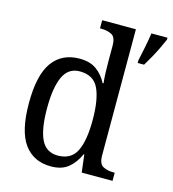

<svg xmlns="http://www.w3.org/2000/svg" viewBox="-113 -853 860 957"><g transform="rotate(15 316.5 -375.0)"><path d="M237 10Q147 10 98.5 -56.5Q50 -123 50 -267Q50 -412 98.5 -479Q147 -546 238 -546Q292 -546 325.5 -521.5Q359 -497 379 -458H384Q381 -482 380 -511.5Q379 -541 379 -566V-650Q379 -695 356.5 -706.5Q334 -718 304 -718H296V-760H470V-110Q470 -66 492 -54Q514 -42 545 -42H553V0H394L383 -91H380Q359 -44 325.5 -17Q292 10 237 10ZM256 -51Q325 -51 352 -106Q379 -161 379 -267Q379 -373 352.5 -429Q326 -485 255 -485Q196 -485 170 -428.5Q144 -372 144 -266Q144 -158 170 -104.5Q196 -51 256 -51ZM522 -613Q529 -646 537 -685Q545 -724 550 -760H633V-750Q624 -729 611 -702Q598 -675 583 -648Q568 -621 555 -600H522Z"/></g></svg>

Font: Noto Serif Tamil SemiCondensed
Style: Regular
Weight: 400
Width: 4
Designer: Indian Type Foundry, Tom Grace, and the Monotype Design Team
Foundry: Monotype Imaging Inc.
Version: Version 2.004; ttfautohint (v1.8.4.7-5d5b)